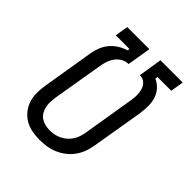

<svg xmlns="http://www.w3.org/2000/svg" viewBox="-203 -867 1006 1006"><g transform="rotate(45 300.0 -363.5)"><path d="M253 8Q224 8 195.5 2.5Q167 -3 143.5 -17Q120 -31 103 -52.5Q86 -74 77.5 -100.5Q69 -127 69 -156.5Q69 -186 74 -215L121 -501Q125 -526 134.5 -550Q144 -574 160.5 -594Q177 -614 200 -628.5Q223 -643 248 -650L249 -662H148L160 -735H324L302 -603H298Q278 -602 260 -591Q242 -580 230 -563Q218 -546 212 -527Q206 -508 203 -489L155 -203Q153 -186 152.5 -168.5Q152 -151 156 -135Q160 -119 168.5 -105Q177 -91 190.5 -82Q204 -73 220.5 -69Q237 -65 254 -65Q271 -65 287.5 -68Q304 -71 320 -78.5Q336 -86 349.5 -97.5Q363 -109 373 -123.5Q383 -138 388.5 -154.5Q394 -171 397 -187L444 -473Q446 -487 447.5 -500.5Q449 -514 448 -527.5Q447 -541 444 -553.5Q441 -566 434.5 -576.5Q428 -587 417 -594.5Q406 -602 393 -603H385L406 -735H571L559 -662H457L455 -648Q479 -638 497 -618Q515 -598 523 -572Q531 -546 530.5 -518Q530 -490 526 -461L478 -175Q474 -150 465 -125Q456 -100 440 -77.5Q424 -55 402 -38Q380 -21 355 -10.5Q330 0 304 4Q278 8 253 8Z"/></g></svg>

Font: Iosevka Slab Extended
Style: Italic
Weight: 400
Width: 7
Italic angle: -9°
Monospace: yes
Designer: Belleve Invis
Foundry: Belleve Invis
Version: Version 11.1.0; ttfautohint (v1.8.3)